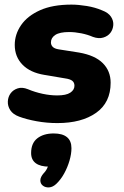

<svg xmlns="http://www.w3.org/2000/svg" viewBox="-20 -523 536 833"><path d="M229 11Q183 11 139 3Q95 -5 63 -17Q36 -27 24.5 -45Q13 -63 14 -83Q15 -103 26 -118Q37 -133 56.5 -139.5Q76 -146 101 -136Q132 -123 165 -116Q198 -109 228 -109Q267 -109 285 -121Q303 -133 303 -151Q303 -165 293.5 -172.5Q284 -180 262 -183L173 -198Q111 -208 77.5 -242.5Q44 -277 44 -328Q44 -374 71.5 -414Q99 -454 153.5 -478.5Q208 -503 290 -503Q320 -503 356.5 -497Q393 -491 423 -478Q450 -468 461.5 -450.5Q473 -433 471.5 -414Q470 -395 459 -380.5Q448 -366 428 -360Q408 -354 383 -363Q360 -373 332.5 -378.5Q305 -384 280 -384Q239 -384 220 -371.5Q201 -359 201 -339Q201 -328 208.5 -320Q216 -312 234 -309L323 -295Q392 -283 426 -249Q460 -215 460 -164Q460 -78 397 -33.5Q334 11 229 11ZM224 275Q209 289 193 290Q177 291 166 282.5Q155 274 155 259.5Q155 245 170 228Q182 216 187.5 200Q193 184 195 171L194 200Q155 200 135 185Q115 170 115 141Q115 98 142 77Q169 56 213 56Q251 56 270.5 72Q290 88 290 120Q290 145 281.5 174Q273 203 258.5 229.5Q244 256 224 275Z"/></svg>

Font: Nunito ExtraLight Black
Style: Italic
Weight: 900
Italic angle: -9°
Version: Version 3.602